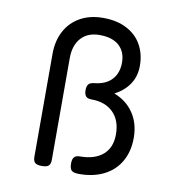

<svg xmlns="http://www.w3.org/2000/svg" viewBox="-75 -713 751 795"><g transform="rotate(10 300.0 -316.0)"><path d="M479.5 -474.1Q479.5 -429.7 457.5 -396.7Q435.5 -363.8 395.5 -342.8Q447.8 -322.8 477.1 -279.3Q506.3 -235.8 506.3 -175.8Q506.3 -118.2 481.9 -75.9Q457.5 -33.7 413.1 -11.5Q368.7 10.7 309.6 10.7Q285.2 10.7 277.1 2.7Q269 -5.4 269 -26.9Q269 -44.9 276.4 -53.2Q283.7 -61.5 300.3 -61.5Q361.8 -61.5 396.5 -91.3Q431.2 -121.1 431.2 -176.8Q431.2 -236.3 397.5 -269.3Q363.8 -302.2 306.2 -302.2Q289.6 -302.2 282.5 -310.3Q275.4 -318.4 275.4 -335.9Q275.4 -353.5 282.5 -361.3Q289.6 -369.1 306.2 -370.6Q354 -375.5 379.2 -402.8Q404.3 -430.2 404.3 -474.1Q404.3 -519.5 375.7 -545.2Q347.2 -570.8 293.9 -570.8Q243.7 -570.8 215.8 -539.8Q188 -508.8 188 -455.1V-26.9Q188 -9.8 179.9 -2.4Q171.9 4.9 151.9 4.9H150.9Q130.9 4.9 122.8 -2.4Q114.7 -9.8 114.7 -26.9V-460.4Q114.7 -514.2 136.5 -555.4Q158.2 -596.7 199.2 -619.9Q240.2 -643.1 295.9 -643.1Q355 -643.1 396.5 -620.8Q438 -598.6 458.7 -560.5Q479.5 -522.5 479.5 -474.1Z"/></g></svg>

Font: Courier Prime Sans
Style: Regular
Weight: 400
Designer: Alan Dague-Greene
Foundry: Quote-Unquote Apps
Version: Version 3.020